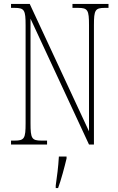

<svg xmlns="http://www.w3.org/2000/svg" viewBox="-20 -734 599 975"><path d="M36 0H219V-20H191C141 -20 135 -31 135 -108V-639L432 0H457V-606C457 -683 463 -694 513 -694H531V-714H348V-694H376C426 -694 432 -683 432 -606V-67L131 -714H36V-694H54C104 -694 110 -683 110 -606V-108C110 -31 104 -20 54 -20H36ZM263 208V221H275C290 181 308 113 318 71V61H279C276 114 270 159 263 208Z"/></svg>

Font: Noto Serif Lao ExtraCondensed Thin
Style: Regular
Weight: 100
Width: 2
Designer: Monotype Design Team
Foundry: Monotype Imaging Inc.
Version: Version 2.003